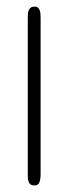

<svg xmlns="http://www.w3.org/2000/svg" viewBox="-20 -564 208 584"><path d="M103.5 -34.2Q103.5 -20 100.1 -10Q96.7 0 84.5 0Q77.1 0 73.2 -2.7Q69.3 -5.4 67.4 -10Q65.4 -14.6 64.9 -20.8Q64.5 -26.9 64.5 -33.2V-508.8Q64.5 -516.1 64.9 -522.5Q65.4 -528.8 67.6 -533.4Q69.8 -538.1 74 -541Q78.1 -543.9 85.4 -543.9Q91.3 -543.9 95 -541Q98.6 -538.1 100.6 -533.2Q102.5 -528.3 103 -522.2Q103.5 -516.1 103.5 -509.8Z"/></svg>

Font: Gruppo
Style: Regular
Weight: 400
Foundry: Vernon Adams
Version: Version 1.000